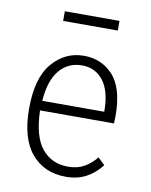

<svg xmlns="http://www.w3.org/2000/svg" viewBox="-75 -677 587 744"><g transform="rotate(10 219.0 -305.5)"><path d="M235 10Q149 10 99 -49.5Q49 -109 49 -226Q49 -346 99 -405Q149 -464 224 -464Q293 -464 338.5 -414.5Q384 -365 384 -254Q384 -246 383.5 -240Q383 -234 383 -226H92Q95 -123 133.5 -76.5Q172 -30 236 -30Q273 -30 299.5 -45Q326 -60 347 -86L374 -60Q349 -27 314.5 -8.5Q280 10 235 10ZM94 -264H338Q338 -345 306.5 -385.5Q275 -426 223 -426Q168 -426 134 -385.5Q100 -345 94 -264ZM120 -583V-621H335V-583Z"/></g></svg>

Font: Inconsolata SemiCondensed Light
Style: Regular
Weight: 300
Width: 4
Monospace: yes
Designer: Raph Levien, Cyreal, Brenton Simpson
Foundry: Raph Levien, Cyreal, Google
Version: Version 3.100; ttfautohint (v1.8.4.7-5d5b)